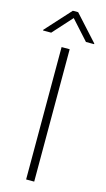

<svg xmlns="http://www.w3.org/2000/svg" viewBox="-153 -974 561 1019"><g transform="rotate(15 127.5 -464.5)"><path d="M149.5 -727.3V0H105.1V-727.3ZM32 -786.9 127.5 -892.8 223 -786.9H267.8V-790.5L142 -929H112.9L-12.8 -790.5V-786.9Z"/></g></svg>

Font: Inter Extra Light BETA
Style: Regular
Weight: 200
Designer: Rasmus Andersson
Foundry: rsms
Version: Version 3.011;git-f93a4a705